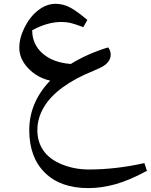

<svg xmlns="http://www.w3.org/2000/svg" viewBox="-20 -636 782 996"><path d="M438 339.8Q293.9 339.8 212.9 260Q131.8 180.2 131.8 39.1Q131.8 -104.5 240.2 -217.8Q172.9 -232.9 126.5 -281.7Q80.1 -330.6 80.1 -388.2Q80.1 -439.9 108.4 -495.6Q136.7 -551.3 179.4 -583.7Q222.2 -616.2 268.1 -616.2Q308.1 -616.2 344.2 -596.9Q380.4 -577.6 433.1 -532.2L412.1 -495.1Q365.2 -512.7 344.5 -517.3Q323.7 -522 297.9 -522Q226.1 -522 147 -479Q147 -406.7 200.4 -359.1Q253.9 -311.5 347.2 -304.2Q435.5 -358.4 541 -390.1Q554.2 -373.5 554.2 -353Q554.2 -334.5 544.9 -320.6Q535.6 -306.6 520.3 -295.9Q504.9 -285.2 463.9 -268.1Q371.6 -231.4 304.9 -182.6Q238.3 -133.8 206.1 -77.6Q173.8 -21.5 173.8 39.1Q173.8 100.1 205.6 145.5Q237.3 190.9 301.8 217Q366.2 243.2 440.9 243.2Q581.1 243.2 729 210L742.2 250Q652.3 299.3 579.1 319.6Q505.9 339.8 438 339.8Z"/></svg>

Font: Droid Arabic Naskh
Style: Regular
Weight: 400
Designer: Pascal Zoghbi
Foundry: Ascender Corporation
Version: Version 1.00